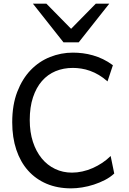

<svg xmlns="http://www.w3.org/2000/svg" viewBox="-20 -1011 702 1043"><path d="M600.6 -68.4Q579.1 -48.3 550.3 -33.4Q521.5 -18.6 490 -8.3Q458.5 2 426.3 7.1Q394 12.2 366.2 12.2Q292 12.2 232.9 -12.9Q173.8 -38.1 132.3 -84.7Q90.8 -131.3 68.6 -197.8Q46.4 -264.2 46.4 -346.7Q46.4 -440.9 73.7 -512Q101.1 -583 146.7 -630.4Q192.4 -677.7 252 -701.4Q311.5 -725.1 376 -725.1Q402.3 -725.1 429.7 -721.7Q457 -718.3 484.6 -710.4Q512.2 -702.6 539.6 -689.5Q566.9 -676.3 593.3 -656.7L564 -568.8Q541 -589.4 517.1 -603.5Q493.2 -617.7 469.2 -626.2Q445.3 -634.8 421.6 -638.4Q397.9 -642.1 376 -642.1Q324.7 -642.1 281.7 -624.3Q238.8 -606.4 207.8 -570.8Q176.8 -535.2 159.2 -482.2Q141.6 -429.2 141.6 -358.9Q141.6 -293 158.9 -240.2Q176.3 -187.5 206.8 -150.4Q237.3 -113.3 279.3 -93.3Q321.3 -73.2 371.1 -73.2Q398.9 -73.2 427.5 -79.6Q456.1 -85.9 483.4 -97.9Q510.7 -109.9 535.6 -126.5Q560.5 -143.1 581.1 -163.6ZM231.9 -991.2 366.2 -854.5 500.5 -991.2H573.7L407.7 -781.2H324.7L158.7 -991.2Z"/></svg>

Font: Andika
Style: Regular
Weight: 400
Designer: Victor Gaultney, Annie Olsen, Julie Remington, Don Collingsworth, Eric Hays
Foundry: SIL International
Version: Version 1.001